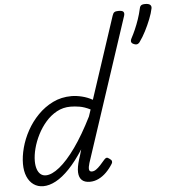

<svg xmlns="http://www.w3.org/2000/svg" viewBox="-66 -1102 1042 1179"><g transform="rotate(-5 455.0 -513.0)"><path d="M153 17Q119 17 93.5 -1Q68 -19 54 -52Q40 -85 40 -130Q40 -176 54 -229Q68 -282 96 -333Q124 -384 165 -426Q206 -468 258 -493.5Q310 -519 373 -519Q403 -519 437.5 -510.5Q472 -502 502 -485L668 -989Q673 -1005 681 -1010Q689 -1015 706 -1015Q730 -1015 736.5 -1006.5Q743 -998 738 -982L447 -100Q439 -74 441 -60.5Q443 -47 458 -47Q471 -47 484 -56Q497 -65 511 -80Q525 -95 540 -113Q548 -122 554.5 -123Q561 -124 570 -117Q584 -108 586 -100Q588 -92 583 -84Q565 -55 542.5 -32.5Q520 -10 494 2.5Q468 15 440 15Q408 15 391 -1Q374 -17 372.5 -48.5Q371 -80 386 -128Q391 -143 395.5 -158Q400 -173 404 -188Q359 -118 315.5 -72.5Q272 -27 231 -5Q190 17 153 17ZM114 -141Q114 -113 121 -92Q128 -71 141.5 -59.5Q155 -48 174 -48Q211 -48 259 -86.5Q307 -125 360.5 -200Q414 -275 469 -385L483 -427Q447 -445 417 -450Q387 -455 361 -455Q315 -455 276.5 -434Q238 -413 208 -378.5Q178 -344 157 -302.5Q136 -261 125 -219Q114 -177 114 -141ZM783 -804Q770 -809 767 -818Q764 -827 772 -842Q783 -862 796 -891.5Q809 -921 820 -953.5Q831 -986 837 -1014Q839 -1028 846 -1035.5Q853 -1043 873 -1043Q894 -1043 903 -1035.5Q912 -1028 910 -1014Q904 -984 889.5 -947.5Q875 -911 857 -876Q839 -841 820 -815Q816 -807 806.5 -802.5Q797 -798 783 -804Z"/></g></svg>

Font: Playwrite US Trad Light
Style: Regular
Weight: 300
Designer: Veronika Burian, José Scaglione
Foundry: TypeTogether
Version: Version 1.003